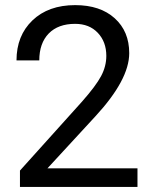

<svg xmlns="http://www.w3.org/2000/svg" viewBox="-20 -741 602 761"><path d="M524.9 0V-73.7H168L358.4 -280.3C447.6 -377 492.2 -460.3 492.2 -530.3C492.2 -587.9 473 -634 434.6 -668.7C396.2 -703.4 343.9 -720.7 277.8 -720.7C207.2 -720.7 150.8 -700.5 108.6 -660.2C66.5 -619.8 45.4 -566.9 45.4 -501.5H135.7C135.7 -547 148.2 -582.6 173.1 -608.2C198 -633.7 232.9 -646.5 277.8 -646.5C315.3 -646.5 345.2 -634.6 367.7 -610.8C390.1 -587.1 401.4 -556.6 401.4 -519.5C401.4 -491.9 394.4 -465.1 380.6 -439.2C366.8 -413.3 341.6 -379.7 305.2 -338.4L59.1 -64.9V0Z"/></svg>

Font: Roboto1
Style: rg
Weight: 400
Designer: Google
Version: Version 2.137; 2017